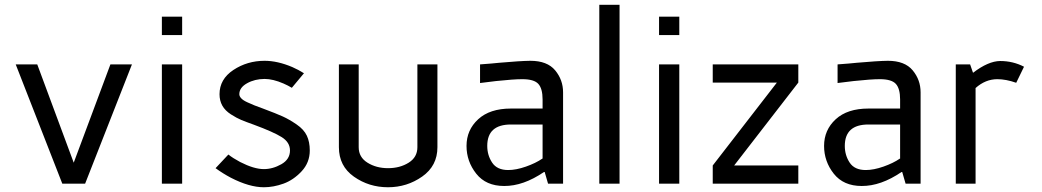

<svg xmlns="http://www.w3.org/2000/svg" viewBox="-20 -770 4367 805"><path d="M45.9 -500H136.2L289.1 -87.9L442.9 -500H533.2L336.9 0H241.2Z M658.7 0V-500H743.7V0ZM658.7 -623V-700.2H743.7V-623Z M883.8 -64.9 937.5 -122.1Q956.5 -106.9 986.8 -90.8Q1044.9 -61 1086.4 -61Q1123.5 -61 1159.7 -81.5Q1195.8 -102.1 1195.8 -139.2Q1195.8 -173.3 1161.1 -195.1Q1126.5 -216.8 1044.4 -247.1Q1010.3 -259.3 991.5 -267.1Q972.7 -274.9 948.2 -290.5Q923.8 -306.2 912.1 -327.1Q900.4 -348.1 900.4 -375Q900.4 -438 958.5 -476.6Q1016.6 -515.1 1089.4 -515.1Q1143.6 -515.1 1205.6 -488.8Q1231.4 -477.5 1254.4 -462.9L1203.6 -401.9Q1187.5 -411.6 1168.5 -419.9Q1124.5 -439 1089.4 -439Q1048.3 -439 1015.9 -420.9Q983.4 -402.8 983.4 -375Q983.4 -366.2 991.5 -357.7Q999.5 -349.1 1017.1 -341.1Q1034.7 -333 1047.1 -328.1Q1059.6 -323.2 1082.5 -314.9Q1138.7 -293.9 1166 -281.5Q1193.4 -269 1223.9 -248Q1254.4 -227.1 1266.6 -200.9Q1278.8 -174.8 1278.8 -139.2Q1278.8 -88.4 1244.6 -51.8Q1210.4 -15.1 1168.5 0Q1126.5 15.1 1086.4 15.1Q1025.4 15.1 947.8 -24.9Q913.6 -43 883.8 -64.9Z M1400.9 -152.8V-500H1483.9V-152.8Q1483.9 -110.8 1520.8 -87.9Q1557.6 -64.9 1606.9 -64.9Q1656.7 -64.9 1693.4 -87.9Q1730 -110.8 1730 -152.8V-500H1814V-152.8Q1814 -74.7 1750.2 -29.8Q1686.5 15.1 1606.7 15.1Q1526.9 15.1 1463.9 -29.3Q1400.9 -73.7 1400.9 -152.8Z M1936 -158.2Q1936 -225.1 1984.9 -270Q2033.7 -314.9 2122.1 -314.9H2254.9V-353Q2254.9 -398.9 2236.8 -418.5Q2218.8 -438 2169.9 -438Q2133.8 -438 2060.1 -430.2L1992.7 -421.9V-500Q2046.9 -503.9 2072.8 -506.8Q2160.6 -514.6 2203.6 -515.1Q2274.4 -515.1 2307.6 -475.1Q2340.8 -435.1 2340.8 -382.8V0H2277.8L2263.7 -48.8H2260.7Q2173.8 10.3 2093.8 9.8Q2017.6 9.8 1976.8 -41.7Q1936 -93.3 1936 -158.2ZM2022.9 -158.2Q2022.9 -119.1 2043.5 -88.1Q2064 -57.1 2110.8 -57.1Q2144 -57.1 2185.1 -71.5Q2226.1 -85.9 2253.9 -105H2254.9V-248H2122.1Q2022.9 -248 2022.9 -158.2Z M2492.7 0V-750H2577.6V0Z M2743.2 0V-500H2828.1V0ZM2743.2 -623V-700.2H2828.1V-623Z M2968.3 0V-76.2L3237.3 -423.8H2968.3V-500H3327.1V-423.8L3058.1 -76.2H3327.1V0Z M3435.1 -158.2Q3435.1 -225.1 3483.9 -270Q3532.7 -314.9 3621.1 -314.9H3753.9V-353Q3753.9 -398.9 3735.8 -418.5Q3717.8 -438 3668.9 -438Q3632.8 -438 3559.1 -430.2L3491.7 -421.9V-500Q3545.9 -503.9 3571.8 -506.8Q3659.7 -514.6 3702.6 -515.1Q3773.4 -515.1 3806.6 -475.1Q3839.8 -435.1 3839.8 -382.8V0H3776.9L3762.7 -48.8H3759.8Q3672.9 10.3 3592.8 9.8Q3516.6 9.8 3475.8 -41.7Q3435.1 -93.3 3435.1 -158.2ZM3522 -158.2Q3522 -119.1 3542.5 -88.1Q3563 -57.1 3609.9 -57.1Q3643.1 -57.1 3684.1 -71.5Q3725.1 -85.9 3752.9 -105H3753.9V-248H3621.1Q3522 -248 3522 -158.2Z M3987.3 0V-500H4047.4L4059.6 -464.8Q4123.5 -513.7 4173.3 -514.2Q4227.5 -514.2 4273.4 -490.2L4240.7 -422.9Q4197.8 -438 4161.6 -438Q4111.8 -438 4070.3 -400.9V0Z"/></svg>

Font: Carme
Style: Regular
Weight: 400
Version: 1.000